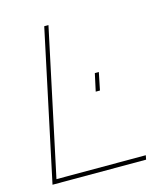

<svg xmlns="http://www.w3.org/2000/svg" viewBox="-107 -794 766 878"><g transform="rotate(-15 276.0 -355.0)"><path d="M184 -710H204L57 -20H480L476 0H33ZM334 -360 352 -443H371L354 -360Z"/></g></svg>

Font: Raleway Thin Thin
Style: Italic
Weight: 250
Italic angle: -12°
Version: Version 4.026